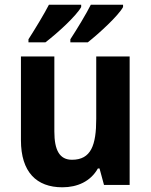

<svg xmlns="http://www.w3.org/2000/svg" viewBox="-20 -786 642 816"><path d="M503 -756V-766H366C347 -728 309 -665 279 -619V-606H353C400 -643 483 -719 503 -756ZM325 -756V-766H188C168 -727 131 -666 101 -619V-606H173C224 -645 304 -718 325 -756ZM531 -546H389V-281C389 -169 367 -107 286 -107C233 -107 211 -148 211 -227V-546H69V-190C69 -55 135 10 245 10C309 10 365 -15 396 -70H403L422 0H531Z"/></svg>

Font: Noto Sans Gurmukhi SemiCondensed
Style: Bold
Weight: 700
Width: 4
Designer: Jelle Bosma - Monotype Design Team
Foundry: Monotype Imaging Inc.
Version: Version 2.004